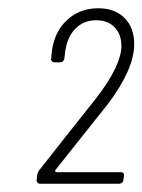

<svg xmlns="http://www.w3.org/2000/svg" viewBox="-20 -899 345 465"><path d="M69 -464 70 -475Q72 -484 76 -488L139 -568L212 -660Q274 -740 274 -788Q274 -816 257.5 -833Q241 -850 213 -850Q183 -850 163 -830Q143 -810 138 -775L136 -758Q134 -748 125 -748H112Q108 -748 105.5 -751Q103 -754 104 -758L106 -778Q113 -824 143.5 -851.5Q174 -879 218 -879Q258 -879 281.5 -855.5Q305 -832 305 -792Q305 -732 242 -648L114 -487Q113 -485 114 -483.5Q115 -482 117 -482H272Q282 -482 280 -472L279 -464Q279 -460 276 -457Q273 -454 268 -454H77Q73 -454 70.5 -457Q68 -460 69 -464Z"/></svg>

Font: Barlow Semi Condensed ExLight
Style: Italic
Weight: 275
Width: 4
Italic angle: -7°
Designer: Jeremy Tribby
Foundry: Tribby Type
Version: Version 1.408